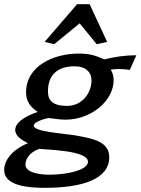

<svg xmlns="http://www.w3.org/2000/svg" viewBox="-22 -707 674 921"><path d="M-2 109C-2 185 115 194 192 194C367 194 502 155 502 47C502 -28 424 -43 336 -58C282 -67 140 -75 140 -104C140 -123 189 -136 210 -141C237 -138 264 -133 292 -133C416 -133 523 -224 523 -322C523 -340 519 -358 509 -373C524 -375 537 -376 550 -376C567 -376 582 -374 601 -372L632 -442C581 -442 530 -435 479 -422C435 -441 409 -450 355 -450C240 -450 103 -394 103 -263C103 -225 120 -196 159 -170C121 -158 51 -127 51 -84C51 -53 84 -35 112 -20C54 2 -2 51 -2 109ZM100 83C100 50 127 20 167 7C205 12 400 14 400 69C400 110 297 131 214 131C175 131 100 123 100 83ZM192 -506 238 -495 360 -595 442 -495 492 -506 408 -687H348ZM208 -268C208 -357 264 -389 336 -389C389 -389 417 -361 417 -321C417 -265 376 -199 299 -199C233 -199 208 -224 208 -268Z"/></svg>

Font: KpSans
Style: BoldItalic
Weight: 700
Italic angle: -11°
Version: Version 0.66